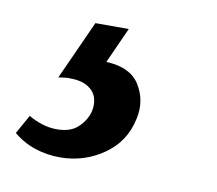

<svg xmlns="http://www.w3.org/2000/svg" viewBox="-116 -47 385 340"><g transform="rotate(10 76.5 122.5)"><path d="M31 0H91L54 82L9 72Q17 68 29.5 66Q42 64 54 64Q104 64 122 92.5Q140 121 132 155Q123 197 88 221Q53 245 10 245Q-13 245 -34.5 238Q-56 231 -74 216L-55 182Q-43 189 -30 193Q-17 197 -4 197Q21 197 34.5 184Q48 171 52 155Q55 142 51.5 130.5Q48 119 36 111.5Q24 104 2 104Q-3 104 -5.5 104.5Q-8 105 -17 106Z"/></g></svg>

Font: Ysabeau Office SemiBold
Style: Italic
Weight: 600
Italic angle: -12°
Designer: Christian Thalmann (Catharsis Fonts)
Version: Version 2.001;gftools[0.9.30]; featfreeze: tnum,lnum,ss02